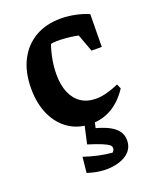

<svg xmlns="http://www.w3.org/2000/svg" viewBox="-138 -583 731 900"><g transform="rotate(-20 227.5 -133.0)"><path d="M242 11Q179 11 132 -20.5Q85 -52 59 -108.5Q33 -165 33 -240Q33 -322 63 -380.5Q93 -439 147 -470.5Q201 -502 274 -502Q309 -502 344.5 -495Q380 -488 413 -474L397 -378Q315 -409 223 -409Q203 -409 183.5 -404Q164 -399 147 -390L204 -438Q186 -394 176.5 -349.5Q167 -305 167 -263Q167 -208 183.5 -170Q200 -132 230.5 -112Q261 -92 304 -92Q329 -92 357.5 -99.5Q386 -107 418 -121L428 -98Q356 11 242 11ZM360 -311 300 -474H413L411 -311ZM142 220 150 142Q186 154 220 161.5Q254 169 289 172Q294 168 296.5 162.5Q299 157 299 153Q299 143 290.5 136Q282 129 258.5 119Q235 109 190 95L222 29Q303 47 338 73.5Q373 100 373 140Q373 181 341.5 205.5Q310 230 257.5 235Q205 240 142 220ZM215 -16H266L240 95H190Z"/></g></svg>

Font: Piazzolla 24pt
Style: Bold
Weight: 700
Designer: Juan Pablo del Peral
Foundry: Huerta Tipografica
Version: Version 2.005